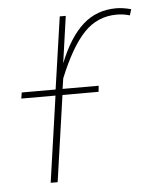

<svg xmlns="http://www.w3.org/2000/svg" viewBox="-44 -567 480 604"><g transform="rotate(-5 196.0 -264.5)"><path d="M392 -522 386 -503Q366 -509 345 -509Q284 -509 241.5 -464.5Q199 -420 160 -324L155 -291H269L267 -272H153L114 0H92L131 -272H23L26 -291H133L166 -519H185L164 -371Q196 -451 239.5 -490Q283 -529 345 -529Q366 -529 392 -522Z"/></g></svg>

Font: FiraGO Thin
Style: Italic
Weight: 100
Italic angle: -8°
Designer: bBox Type GmbH
Foundry: bBox Type GmbH
Version: Version 1.001